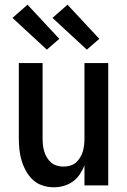

<svg xmlns="http://www.w3.org/2000/svg" viewBox="-20 -788 540 816"><path d="M209 8Q185 8 161.5 0.5Q138 -7 120.5 -23Q103 -39 91 -60.5Q79 -82 72 -105Q65 -128 62.5 -152Q60 -176 60 -200V-520H161V-200Q161 -186 162.5 -172Q164 -158 168 -144.5Q172 -131 179.5 -118.5Q187 -106 197.5 -97Q208 -88 222 -84Q236 -80 250 -80Q264 -80 278 -84Q292 -88 302.5 -97Q313 -106 320.5 -118.5Q328 -131 332 -144.5Q336 -158 337.5 -172Q339 -186 339 -200V-520H440V0H339V-85Q331 -65 319 -47Q307 -29 289.5 -16.5Q272 -4 251 2Q230 8 209 8ZM349 -577 203 -712 267 -768 402 -623ZM179 -577 33 -712 97 -768 232 -623Z"/></svg>

Font: Iosevka Curly Semibold
Style: Regular
Weight: 600
Monospace: yes
Designer: Belleve Invis
Foundry: Belleve Invis
Version: Version 22.1.2; ttfautohint (v1.8.4)